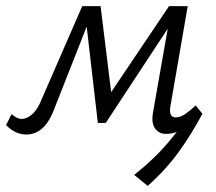

<svg xmlns="http://www.w3.org/2000/svg" viewBox="-38 -433 706 628"><path d="M445 175 401 139Q468 86 515.5 29Q563 -28 601 -86L624 -61Q592 0 549 60.5Q506 121 445 175ZM505 5Q482 5 469 -13Q456 -31 463 -68L518 -381L546 -393L308 -31H282L242 -376L259 -413H291L329 -104H307L515 -413H576L520 -89Q516 -70 520 -59.5Q524 -49 537 -49Q552 -49 568.5 -60.5Q585 -72 602 -88L624 -61Q595 -31 564.5 -13Q534 5 505 5ZM49 7Q29 7 12 -1.5Q-5 -10 -18 -24L0 -60Q7 -53 16 -48.5Q25 -44 33 -44Q48 -44 64 -56.5Q80 -69 92 -94L231 -413H272L138 -73Q127 -45 113.5 -27.5Q100 -10 83.5 -1.5Q67 7 49 7Z"/></svg>

Font: Ysabeau Office
Style: Italic
Weight: 400
Italic angle: -12°
Designer: Christian Thalmann (Catharsis Fonts)
Version: Version 2.001;gftools[0.9.30]; featfreeze: tnum,lnum,ss02